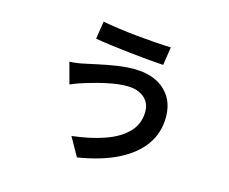

<svg xmlns="http://www.w3.org/2000/svg" viewBox="-101 -793 1202 1006"><g transform="rotate(15 500.0 -289.5)"><path d="M676 -253Q676 -285 660.5 -308Q645 -331 617 -344Q589 -357 550 -357Q512 -357 470 -349.5Q428 -342 391 -332Q354 -322 328 -314Q311 -309 289.5 -301Q268 -293 255 -287L224 -402Q244 -403 265.5 -406Q287 -409 304 -413Q333 -419 376.5 -428.5Q420 -438 468.5 -445.5Q517 -453 562 -453Q630 -453 680.5 -429.5Q731 -406 759.5 -361Q788 -316 788 -252Q788 -167 741.5 -101.5Q695 -36 607 8Q519 52 392 72L335 -29Q438 -41 514.5 -68.5Q591 -96 633.5 -141.5Q676 -187 676 -253ZM343 -651Q382 -644 431 -637Q480 -630 532 -625Q584 -620 632.5 -616.5Q681 -613 718 -612L703 -513Q668 -515 618.5 -519.5Q569 -524 514.5 -530Q460 -536 410.5 -542.5Q361 -549 328 -555Z"/></g></svg>

Font: Noto Sans KR SemiBold
Style: Regular
Weight: 600
Designer: Ryoko NISHIZUKA  (kana, bopomofo & ideographs); Paul D. Hunt (Latin, Greek & Cyrillic); Sandoll Communications , Soo-you
Foundry: Adobe
Version: Version 2.004-H2;hotconv 1.0.118;makeotfexe 2.5.65603